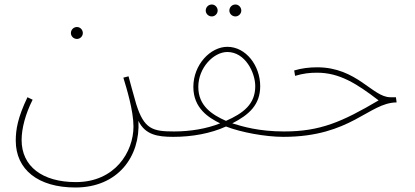

<svg xmlns="http://www.w3.org/2000/svg" viewBox="-20 -603 1842 853"><path d="M322 -430C336 -430 348 -442 348 -456C348 -471 336 -483 322 -483C307 -483 295 -471 295 -456C295 -442 307 -430 322 -430Z M50 22C50 150 149 230 315 230C504 230 604 92 595 -66C625 -4 680 5 750 5C758 5 764 -2 764 -8C764 -14 761 -19 753 -19C658 -19 620 -29 585 -141C573 -181 555 -250 551 -264L528 -258C542 -212 573 -112 573 -41C573 72 491 206 317 206C168 206 76 136 76 19C76 -32 93 -97 125 -160L102 -171C59 -81 50 -28 50 22Z M1026 -530C1040 -530 1052 -542 1052 -556C1052 -571 1040 -583 1026 -583C1011 -583 999 -571 999 -556C999 -542 1011 -530 1026 -530ZM921 -530C935 -530 947 -542 947 -556C947 -571 935 -583 921 -583C906 -583 894 -571 894 -556C894 -542 906 -530 921 -530Z M750 5C833 5 916 -10 984 -41C1051 -15 1159 5 1239 5C1247 5 1253 -2 1253 -8C1253 -14 1250 -19 1242 -19C1130 -19 1057 -41 1012 -55C1086 -93 1136 -137 1136 -220C1136 -311 1073 -395 990 -395C915 -395 839 -316 839 -217C839 -122 907 -80 958 -55C898 -31 825 -19 754 -19ZM861 -217C861 -302 929 -372 990 -372C1069 -372 1114 -281 1114 -220C1114 -140 1061 -100 984 -66C921 -94 861 -133 861 -217Z M1239 5C1540 5 1618 -147 1742 -148L1739 -171H1714C1635 -171 1566 -304 1389 -304C1355 -304 1320 -300 1287 -290L1291 -266C1328 -277 1356 -280 1389 -280C1487 -280 1563 -233 1662 -157C1499 -61 1402 -19 1243 -19Z"/></svg>

Font: Noto Sans Arabic Thin
Style: Regular
Weight: 100
Designer: Monotype Design Team, Nadine Chahine, Nizar Qandah and Khaled Hosny
Foundry: Monotype Imaging Inc.
Version: Version 2.012